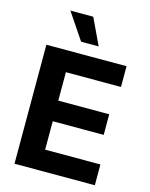

<svg xmlns="http://www.w3.org/2000/svg" viewBox="-138 -1046 888 1134"><g transform="rotate(15 306.0 -479.5)"><path d="M63.5 0Q63.5 -181.6 63.5 -727.5Q185.5 -727.5 553.7 -727.5Q553.7 -695.3 553.7 -600.6Q468.8 -600.6 216.8 -600.6Q216.8 -557.6 216.8 -426.8Q294.9 -426.8 528.3 -426.8Q528.3 -395.5 528.3 -300.8Q450.2 -300.8 216.8 -300.8Q216.8 -256.8 216.8 -127Q301.8 -127 554.7 -127Q554.7 -94.7 554.7 0Q431.6 0 63.5 0ZM256.8 -797.9Q230.5 -837.9 148.4 -959Q183.6 -959 288.1 -959Q307.6 -918.9 364.3 -797.9Q336.9 -797.9 256.8 -797.9Z"/></g></svg>

Font: DeepSea
Style: Bold
Weight: 700
Designer: Stem
Version: Version 3.019;git-0a5106e0b